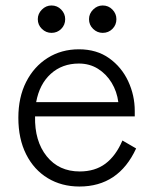

<svg xmlns="http://www.w3.org/2000/svg" viewBox="-20 -670 564 701"><path d="M270 11Q205 11 154.5 -19.5Q104 -50 75.5 -106.5Q47 -163 47 -240Q47 -315 75.5 -371Q104 -427 154 -458.5Q204 -490 268 -490Q333 -490 378.5 -457.5Q424 -425 448 -373.5Q472 -322 472 -265V-245H108Q106 -155 150.5 -99.5Q195 -44 271 -44Q327 -44 365 -72.5Q403 -101 427 -157L477 -128Q413 11 270 11ZM112 -297H412Q407 -336 387.5 -368Q368 -400 337.5 -419Q307 -438 268 -438Q207 -438 165.5 -400.5Q124 -363 112 -297ZM168 -550Q148 -550 133 -564.5Q118 -579 118 -600Q118 -620 133 -635Q148 -650 168 -650Q189 -650 203.5 -635Q218 -620 218 -600Q218 -579 203.5 -564.5Q189 -550 168 -550ZM355 -550Q335 -550 320 -564.5Q305 -579 305 -600Q305 -620 320 -635Q335 -650 355 -650Q376 -650 390.5 -635Q405 -620 405 -600Q405 -579 390.5 -564.5Q376 -550 355 -550Z"/></svg>

Font: Zen Kaku Gothic New
Style: Regular
Weight: 400
Designer: Yoshimichi Ohira
Foundry: Positype
Version: Version 1.001